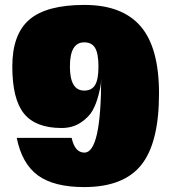

<svg xmlns="http://www.w3.org/2000/svg" viewBox="-20 -740 698 780"><path d="M323 -720Q476 -720 551 -633.5Q626 -547 626 -360Q626 -160 554 -70Q482 20 322 20Q199 20 134 -27.5Q69 -75 48 -180H271Q284 -120 323 -120Q391 -120 391 -424Q391 -416 390 -402Q389 -388 380 -353Q371 -318 356 -291Q341 -264 308 -242Q275 -220 230 -220Q125 -220 77.5 -278.5Q30 -337 30 -470Q30 -601 99.5 -660.5Q169 -720 323 -720ZM322 -372Q353 -372 366.5 -395Q380 -418 380 -470Q380 -522 366.5 -545Q353 -568 322 -568Q264 -568 264 -470Q264 -372 322 -372Z"/></svg>

Font: Fivo Sans Modern ExtBlk
Style: Regular
Weight: 950
Designer: Alexander Slobzheninov
Foundry: Alexander Slobzheninov
Version: 1.0